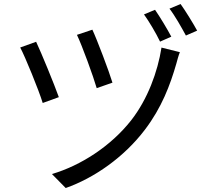

<svg xmlns="http://www.w3.org/2000/svg" viewBox="-20 -874 1040 951"><path d="M437.5 -727 361.1 -701.4C386.4 -649 442.6 -494.6 459 -437.4L537 -464.6C520.2 -520.7 459.8 -679.7 437.5 -727ZM870.9 -615.6 779.9 -638.3C761 -518.4 711.5 -382.7 629.5 -277.8C528.9 -150 379.9 -53.9 237.2 -12L305.5 57.3C447.2 7.4 594.7 -95.7 697.6 -231.4C780.2 -339.8 822.8 -452 853.5 -559.1C857.8 -574.7 864 -599 870.9 -615.6ZM158.9 -667.1 80.1 -638.7C103.8 -594.9 172.7 -426.2 191.6 -363.9L271.4 -392.8C247.8 -458.8 185.2 -611.3 158.9 -667.1ZM747.9 -825.5 693.2 -802.6C718.3 -767.9 753.2 -709 772.8 -667.8L828.5 -692.4C808.5 -730.2 771.4 -791.8 747.9 -825.5ZM874.5 -854 819.4 -831.1C846.1 -796.8 878.6 -739 900.8 -698L956.5 -722.3C935.5 -760.5 898.6 -820.3 874.5 -854Z"/></svg>

Font: Source Han Sans JP VF
Style: Regular
Weight: 250
Designer: Ryoko NISHIZUKA 西塚涼子 (kana, bopomofo & ideographs); Paul D. Hunt (Latin, Greek & Cyrillic); Sandoll Communications 산돌커뮤니
Foundry: Adobe
Version: Version 2.004;hotconv 1.0.118;makeotfexe 2.5.65603